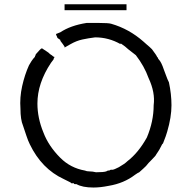

<svg xmlns="http://www.w3.org/2000/svg" viewBox="-20 -840 888 884"><path d="M433.6 -734.4Q480.5 -734.4 492.2 -730.5Q574.2 -707 640.6 -648.4Q648.4 -640.6 658.2 -632.8Q668 -625 679.7 -613.3Q703.1 -582 703.1 -578.1L707 -574.2Q707 -570.3 710.9 -566.4Q722.7 -554.7 734.4 -519.5Q742.2 -500 746.1 -488.3Q750 -476.6 757.8 -460.9Q769.5 -406.2 769.5 -355.5Q769.5 -300.8 750 -234.4Q746.1 -218.8 730.5 -179.7L726.6 -175.8Q710.9 -144.5 707 -140.6L699.2 -128.9Q699.2 -125 671.9 -97.7L664.1 -89.8Q652.3 -74.2 640.6 -64.5Q628.9 -54.7 621.1 -46.9L613.3 -43L601.6 -35.2Q550.8 3.9 480.5 15.6Q460.9 19.5 443.4 21.5Q425.8 23.4 410.2 23.4Q359.4 23.4 332 7.8H324.2Q320.3 7.8 320.3 3.9H308.6L304.7 0L273.4 -15.6Q171.9 -62.5 117.2 -175.8Q109.4 -191.4 101.6 -214.8Q93.8 -238.3 85.9 -261.7Q74.2 -289.1 74.2 -339.8Q70.3 -390.6 82 -443.4Q93.8 -496.1 113.3 -539.1Q117.2 -546.9 125 -558.6Q132.8 -570.3 140.6 -578.1Q140.6 -582 142.6 -584Q144.5 -585.9 144.5 -589.8Q168 -617.2 171.9 -617.2Q175.8 -617.2 179.7 -613.3Q179.7 -613.3 203.1 -597.7Q210.9 -589.8 214.8 -587.9Q218.8 -585.9 222.7 -582Q226.6 -578.1 230.5 -578.1Q230.5 -574.2 228.5 -572.3Q226.6 -570.3 226.6 -566.4L214.8 -550.8Q152.3 -457 152.3 -363.3Q152.3 -296.9 179.7 -230.5Q203.1 -168 257.8 -113.3Q304.7 -66.4 371.1 -54.7Q378.9 -50.8 392.6 -50.8Q406.2 -50.8 421.9 -46.9Q457 -46.9 468.8 -50.8L476.6 -54.7H480.5Q484.4 -54.7 486.3 -56.6Q488.3 -58.6 492.2 -58.6H500Q503.9 -58.6 527.3 -70.3Q554.7 -85.9 566.4 -97.7Q617.2 -136.7 656.2 -207Q687.5 -281.2 687.5 -355.5Q695.3 -414.1 664.1 -480.5Q644.5 -535.2 605.5 -585.9Q601.6 -589.8 570.3 -613.3Q558.6 -625 535.2 -640.6V-636.7Q480.5 -668 418 -668Q386.7 -664.1 359.4 -658.2Q332 -652.3 304.7 -636.7L277.3 -621.1V-625L269.5 -636.7L257.8 -652.3V-656.2L246.1 -664.1Q242.2 -668 242.2 -671.9L238.3 -679.7V-683.6L257.8 -691.4Q304.7 -722.7 378.9 -734.4ZM562.5 -820.3V-793H277.3V-820.3Z"/></svg>

Font: 和音 by 宁静之雨，公众号njzyshare
Style: Regular
Weight: 400
Designer: Steve Matteson
Foundry: Ascender Corporation
Version: Version 6.00;June 8, 2018;FontCreator 11.0.0.2388 32-bit